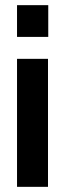

<svg xmlns="http://www.w3.org/2000/svg" viewBox="-20 -724 252 744"><path d="M46 0V-496H166V0ZM46 -581V-704H167V-581Z"/></svg>

Font: Host Grotesk Light SemiBold
Style: Regular
Weight: 600
Version: Version 1.003